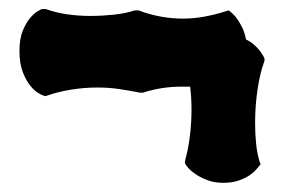

<svg xmlns="http://www.w3.org/2000/svg" viewBox="-20 -436 632 423"><path d="M563 -304.2 562 -299.8Q552.7 -274.9 547.4 -238.8Q542 -202.6 542 -165Q542 -141.6 544.2 -119.9Q546.4 -98.1 551.8 -80.1L554.2 -74.2L549.8 -68.8Q549.3 -68.4 544.7 -62.7Q540 -57.1 530.8 -50.5Q521.5 -43.9 506.8 -38.6Q492.2 -33.2 472.2 -33.2Q452.1 -33.2 437 -39.1Q421.9 -44.9 411.6 -51.8Q401.4 -58.6 396 -64.7Q390.6 -70.8 390.1 -71.8L387.2 -77.1L388.2 -84Q395 -108.4 398.4 -137Q401.9 -165.5 401.9 -194.8Q401.9 -220.7 398.9 -245.1H379.9Q357.9 -245.1 337.2 -241.9Q316.4 -238.8 294.9 -231.9H288.1Q266.1 -236.3 243.4 -239.7Q220.7 -243.2 194.8 -243.2Q165.5 -243.2 136.7 -238.5Q107.9 -233.9 83 -225.1L79.1 -224.1L74.2 -226.1Q73.2 -226.1 65.2 -230.5Q57.1 -234.9 47.6 -246.1Q38.1 -257.3 30.5 -276.4Q22.9 -295.4 22.9 -324.2Q22.9 -351.1 30.3 -368.7Q37.6 -386.2 46.6 -396.7Q55.7 -407.2 63.2 -411.4Q70.8 -415.5 71.8 -416H81.1Q103 -408.2 127.9 -404.5Q152.8 -400.9 179.2 -400.9Q204.1 -400.9 230 -403.6Q255.9 -406.2 276.9 -413.1H285.2Q310.1 -403.8 334.5 -399.4Q358.9 -395 382.8 -395Q406.2 -395 429.4 -399.2Q452.6 -403.3 477.1 -411.1L483.9 -413.1L488.8 -409.2Q489.3 -408.7 493.4 -405Q497.6 -401.4 502.9 -393.8Q508.3 -386.2 513.7 -375.2Q519 -364.3 522 -349.1Q532.7 -343.8 540.3 -336.9Q547.9 -330.1 552.5 -324Q557.1 -317.9 559.3 -313.7Q561.5 -309.6 562 -309.1Z"/></svg>

Font: Hanalei Fill
Style: Regular
Weight: 400
Version: Version 1.000